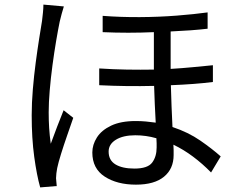

<svg xmlns="http://www.w3.org/2000/svg" viewBox="-20 -784 1040 836"><path d="M169 -764 258 -756Q254 -743 248.5 -723.5Q243 -704 240 -690Q233 -656 224.5 -606Q216 -556 208.5 -500Q201 -444 196.5 -390.5Q192 -337 192 -295Q192 -259 194 -227Q196 -195 201 -158Q213 -192 229 -233Q245 -274 257 -304L299 -271Q287 -236 272.5 -194.5Q258 -153 246 -114.5Q234 -76 229 -52Q227 -42 225.5 -29.5Q224 -17 224 -8L227 26L155 32Q140 -21 129 -101.5Q118 -182 118 -282Q118 -336 123 -395.5Q128 -455 135.5 -511.5Q143 -568 150.5 -615.5Q158 -663 163 -693Q165 -710 167 -729Q169 -748 169 -764ZM662 -142Q662 -150 662 -160Q662 -170 661 -182Q616 -195 569 -195Q516 -195 484.5 -175.5Q453 -156 453 -124Q453 -86 483 -68Q513 -50 565 -50Q623 -50 642.5 -76Q662 -102 662 -142ZM907 -500V-427Q868 -422 821.5 -418.5Q775 -415 724 -413Q725 -367 727 -320.5Q729 -274 731 -231Q800 -208 852 -172Q904 -136 941 -103L899 -33Q862 -71 820.5 -102Q779 -133 735 -154Q736 -141 736 -130Q736 -119 736 -109Q736 -49 694 -14.5Q652 20 572 20Q490 20 436 -15Q382 -50 382 -120Q382 -154 402 -185.5Q422 -217 464 -237Q506 -257 571 -257Q594 -257 615.5 -255Q637 -253 658 -250Q656 -288 654 -329.5Q652 -371 651 -410Q532 -407 412 -413V-486Q472 -482 532 -481Q592 -480 650 -481V-644Q538 -639 427 -644V-715Q506 -709 589.5 -709.5Q673 -710 749.5 -716Q826 -722 884 -730V-659Q850 -655 809.5 -652Q769 -649 723 -647V-484Q773 -487 819.5 -491.5Q866 -496 907 -500Z"/></svg>

Font: Noto IKEA Simplified Chinese
Style: Regular
Weight: 400
Designer: Monotype Design Team
Foundry: Monotype Imaging Inc.
Version: Version 1.100